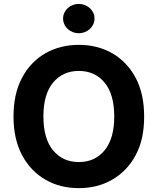

<svg xmlns="http://www.w3.org/2000/svg" viewBox="-20 -971 822 1001"><path d="M50.4 -363.6Q50.4 -482.6 95.2 -566.1Q117.9 -608.7 149.1 -640.8Q180.4 -672.9 218.2 -694.2Q256 -715.6 299.7 -726.4Q343.4 -737.2 391 -737.2Q438.6 -737.2 482.2 -726.4Q525.9 -715.6 563.7 -694.1Q601.6 -672.6 632.8 -640.6Q664.1 -608.7 686.8 -566.1Q731.5 -482.6 731.5 -363.6Q731.5 -302.9 720.5 -253Q709.5 -203.1 686.8 -161.2Q664.1 -119 632.8 -87Q601.6 -55 563.6 -33.4Q525.6 -11.7 482.1 -0.9Q438.6 9.9 391 9.9Q343.4 9.9 299.7 -0.9Q256 -11.7 218.2 -33.4Q180.4 -55 149.1 -87.2Q117.9 -119.3 95.2 -161.9Q50.4 -245.7 50.4 -363.6ZM206.3 -363.6Q206.3 -248.2 256.7 -187.1Q307.2 -126.1 391 -126.1Q474.8 -126.1 525.2 -187.1Q575.6 -248.2 575.6 -363.6Q575.6 -479.4 525.2 -540.5Q474.8 -601.2 391 -601.2Q307.5 -601.2 256.7 -540.5Q206.3 -479.4 206.3 -363.6ZM390.6 -950.6Q406.6 -950.6 421.5 -945Q436.4 -939.3 447.8 -929.2Q459.2 -919 465.9 -905Q472.7 -891 472.7 -874.3Q472.7 -857.6 465.9 -843.6Q459.2 -829.5 447.6 -819.2Q436.1 -808.9 421.3 -803.3Q406.6 -797.6 390.6 -797.6Q374.6 -797.6 359.9 -803.4Q345.2 -809.3 333.8 -819.4Q322.4 -829.5 315.7 -843.8Q308.9 -858 308.9 -874.3Q308.9 -891 315.7 -905Q322.4 -919 333.8 -929.2Q345.2 -939.3 359.9 -945Q374.6 -950.6 390.6 -950.6Z"/></svg>

Font: Inter P
Style: Bold
Weight: 700
Designer: Rasmus Andersson
Foundry: rsms
Version: Version 3.018;git-588b23468